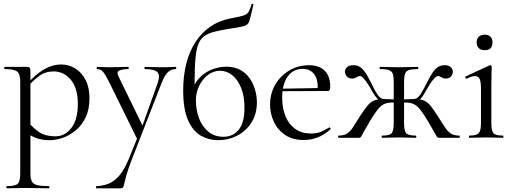

<svg xmlns="http://www.w3.org/2000/svg" viewBox="-20 -750 2794 1045"><path d="M16.6 275Q14.4 275 14.4 269Q14.4 263 16.6 263Q62.8 263 76.5 250Q90.2 237 90.2 194V-305Q90.2 -347.4 73.1 -360.7Q56 -374 5.8 -374Q3 -374 3 -380Q3 -386 5.8 -386Q31.2 -386 53.8 -386Q76.4 -386 94.9 -386Q113.4 -386 126.8 -386Q138.4 -386 142 -380.9Q145.6 -375.8 145.6 -359.8V194Q145.6 222 153.3 237Q161 252 182.4 257.5Q203.8 263 245.8 263Q248.8 263 248.8 269Q248.8 275 245.8 275Q219.4 275 186.8 274Q154.2 273 118.4 273Q90.4 273 63.5 274Q36.6 275 16.6 275ZM251.6 13Q213.4 13 184.3 3.8Q155.2 -5.4 119.6 -30.4L134.6 -85.4Q161.4 -52 194.5 -30Q227.6 -8 281.8 -8Q333.6 -8 368.6 -53.8Q403.6 -99.6 403.6 -184Q403.6 -271.2 365 -316.3Q326.4 -361.4 271.6 -361.4Q227.4 -361.4 194 -336.8Q160.6 -312.2 129.8 -277.6L120.6 -285.6Q171.6 -344.6 218.5 -371.8Q265.4 -399 313.6 -399Q354.8 -399 389.6 -377.5Q424.4 -356 445.7 -315Q467 -274 467 -215Q467 -154.2 446.1 -111Q425.2 -67.8 392.2 -40.5Q359.2 -13.2 321.9 -0.1Q284.6 13 251.6 13Z M681.4 113.8 731.8 -10.2 732.2 18.4 574.2 -303Q552.2 -347 539.7 -360.5Q527.2 -374 508.4 -374Q506.2 -374 506.2 -380Q506.2 -386 508.4 -386Q524.4 -386 541.7 -385Q559 -384 575 -384Q607.8 -384 632.8 -385Q657.8 -386 678.2 -386Q680.4 -386 680.4 -380Q680.4 -374 678.2 -374Q646.4 -374 629.6 -366Q612.8 -358 624.6 -335L762 -53.4L737 -15.2L837 -294.4Q853.2 -339.4 837.1 -356.7Q821 -374 768 -374Q766 -374 766 -380Q766 -386 768 -386Q792 -386 813.5 -385Q835 -384 869 -384Q890.6 -384 904.1 -385Q917.6 -386 936.4 -386Q939.2 -386 939.2 -380Q939.2 -374 936.4 -374Q911.2 -374 893.5 -357Q875.8 -340 859.2 -297.4L696.8 120Q676.6 172 667.9 203.5Q659.2 235 656.1 250Q653 265 649.6 270Q646.2 275 635.2 275H504.8Q502.6 275 502.6 269Q502.6 263 504.8 263Q540 261.8 570.7 249.8Q601.4 237.8 629 206Q656.6 174.2 681.4 113.8Z M1166 13Q1116 13 1072.8 -11.8Q1029.6 -36.6 1003.3 -96Q977 -155.4 977 -258.4Q977 -336.8 993.9 -403.5Q1010.8 -470.2 1044.1 -521.6Q1077.4 -573 1126.9 -606.3Q1176.4 -639.6 1241.4 -651.2Q1284.6 -658.8 1304.7 -665.4Q1324.8 -672 1333.1 -685.6Q1341.4 -699.2 1349.2 -726.6Q1350.2 -730.4 1355.2 -729.4Q1360.2 -728.4 1359.2 -724.6Q1356.4 -713.2 1354 -703.1Q1351.6 -693 1349.6 -684.2Q1342.6 -652.6 1337.2 -636.6Q1331.8 -620.6 1321.9 -614.3Q1312 -608 1291.2 -604Q1278.8 -601.4 1260.7 -598.7Q1242.6 -596 1216 -591.6Q1174.2 -584.6 1144.6 -576.6Q1115 -568.6 1095.6 -556Q1076.2 -543.4 1064.8 -521.4Q1053.4 -499.4 1047.7 -464.2Q1042 -429 1040.5 -376.9Q1039 -324.8 1039 -250.8L1023.8 -256Q1042.2 -305.8 1073.8 -334.4Q1105.4 -363 1142 -375Q1178.6 -387 1210.8 -387Q1256 -387 1287.8 -369.5Q1319.6 -352 1339.4 -323Q1359.2 -294 1368.7 -260.1Q1378.2 -226.2 1378.2 -193.4Q1378.2 -130 1348.9 -83.5Q1319.6 -37 1271.4 -12Q1223.2 13 1166 13ZM1196 -5.6Q1248 -5.6 1279.3 -44Q1310.6 -82.4 1310.6 -164Q1310.6 -225.6 1292.8 -270.6Q1275 -315.6 1244.7 -340.2Q1214.4 -364.8 1177.6 -364.8Q1141.4 -364.8 1111.7 -342.1Q1082 -319.4 1064.1 -282.9Q1046.2 -246.4 1046.2 -205.2Q1046.2 -150.4 1063.6 -105.2Q1081 -60 1114.6 -32.8Q1148.2 -5.6 1196 -5.6Z M1633 12Q1572.8 12 1532.1 -15.4Q1491.4 -42.8 1470.7 -86.9Q1450 -131 1450 -180.4Q1450 -241 1478.2 -289.4Q1506.4 -337.8 1554.6 -366.4Q1602.8 -395 1660.8 -395Q1718.2 -395 1747.7 -364.8Q1777.2 -334.6 1777.2 -280.8Q1777.2 -267.8 1774.8 -261.2Q1772.4 -254.6 1765.4 -254.6H1708.6Q1713 -315.6 1690.8 -345.3Q1668.6 -375 1627.6 -375Q1574.8 -375 1545.3 -332.8Q1515.8 -290.6 1515.8 -217.8Q1515.8 -161.4 1533.8 -117.4Q1551.8 -73.4 1586.8 -48.4Q1621.8 -23.4 1672 -23.4Q1706 -23.4 1728.1 -33.3Q1750.2 -43.2 1772 -56.2Q1774 -58.2 1777.5 -53.8Q1781 -49.4 1779 -46.4Q1743.6 -15 1707.5 -1.5Q1671.4 12 1633 12ZM1498.4 -253.6 1497.4 -267 1723.6 -271V-254.6Z M2060 0Q2057 0 2057 -6Q2057 -12 2060 -12Q2100.6 -12 2111.8 -25Q2123 -38 2123 -81V-303.4Q2123 -332.4 2118.1 -347.4Q2113.2 -362.4 2097.2 -368.2Q2081.2 -374 2048.2 -374Q2046.2 -374 2046.2 -380Q2046.2 -386 2048.2 -386Q2075 -386 2100.6 -385Q2126.2 -384 2151 -384Q2175.6 -384 2201.1 -385Q2226.6 -386 2254 -386Q2256.8 -386 2256.8 -380Q2256.8 -374 2254 -374Q2222 -374 2205.9 -368.8Q2189.8 -363.6 2184.5 -348.6Q2179.2 -333.6 2179.2 -304.6V-81Q2179.2 -38 2190.8 -25Q2202.4 -12 2243.6 -12Q2245.8 -12 2245.8 -6Q2245.8 0 2243.6 0Q2224.2 0 2199.9 -1Q2175.6 -2 2151 -2Q2126.2 -2 2102.5 -1Q2078.8 0 2060 0ZM1822.6 0Q1820.4 0 1820.4 -6Q1820.4 -12 1822.6 -12Q1853 -12 1870.4 -24Q1887.8 -36 1902.5 -59.1Q1917.2 -82.2 1938.2 -116Q1964.2 -156 1981 -176Q1997.8 -196 2017.5 -203.5Q2037.2 -211 2071 -211Q2081.6 -211 2095.3 -210.1Q2109 -209.2 2125.9 -208.6Q2142.8 -208 2160.8 -207L2159.8 -189Q2134 -192 2116.4 -192Q2090.4 -192 2072.5 -184.5Q2054.6 -177 2037.6 -156.5Q2020.6 -136 1996.6 -96Q1974.8 -59.2 1964.2 -39.7Q1953.6 -20.2 1948.7 -11.7Q1943.8 -3.2 1941 -1.6Q1938.2 0 1932.8 0ZM2071 -194.2Q2051 -194.2 2035.4 -211Q2019.8 -227.8 2005 -253.8Q1995.6 -272 1983.2 -291.2Q1970.8 -310.4 1959.3 -323.2Q1947.8 -336 1939.2 -336Q1931.8 -336 1926.1 -332.8Q1920.4 -329.6 1914 -326Q1907.6 -322.4 1897.4 -322.4Q1878.8 -322.4 1868.2 -333.7Q1857.6 -345 1857.6 -359.8Q1857.6 -373.6 1868.7 -384.4Q1879.8 -395.2 1903.6 -395.2Q1930.2 -395.2 1947.7 -379.3Q1965.2 -363.4 1981.9 -333Q1998.6 -302.6 2020.4 -258.6Q2027 -246.6 2034.4 -235.6Q2041.8 -224.6 2051.1 -217.8Q2060.4 -211 2071 -211ZM2370.2 0Q2364.8 0 2362 -1.6Q2359.2 -3.2 2354.4 -11.7Q2349.6 -20.2 2338.5 -39.7Q2327.4 -59.2 2305.6 -96Q2281.6 -136 2264.5 -156.5Q2247.4 -177 2229.7 -184.5Q2212 -192 2186 -192Q2168.2 -192 2143.2 -189L2142.2 -207Q2160.4 -208 2177.3 -208.6Q2194.2 -209.2 2208.3 -210.1Q2222.4 -211 2232 -211Q2265.8 -211 2285.5 -203.5Q2305.2 -196 2322 -176Q2338.8 -156 2364 -116Q2386 -82.2 2400.6 -59.1Q2415.2 -36 2432.7 -24Q2450.2 -12 2479.6 -12Q2482.6 -12 2482.6 -6Q2482.6 0 2479.6 0ZM2232 -194.2V-211Q2242.6 -211 2251.6 -217.8Q2260.6 -224.6 2268 -235.6Q2275.4 -246.6 2281.8 -258.6Q2304.6 -302.6 2321.2 -333Q2337.8 -363.4 2355.8 -379.3Q2373.8 -395.2 2399.4 -395.2Q2422.4 -395.2 2433.5 -384.4Q2444.6 -373.6 2444.6 -359.8Q2444.6 -345 2434.5 -333.7Q2424.4 -322.4 2405.6 -322.4Q2395.6 -322.4 2388.7 -326Q2381.8 -329.6 2376.6 -332.8Q2371.4 -336 2364 -336Q2355.6 -336 2343.5 -323.2Q2331.4 -310.4 2319.4 -291.2Q2307.4 -272 2297.2 -253.8Q2283.6 -227.8 2267.9 -211Q2252.2 -194.2 2232 -194.2Z M2534.4 0Q2532.2 0 2532.2 -6Q2532.2 -12 2534.4 -12Q2573.4 -12 2585.6 -25.3Q2597.8 -38.6 2597.8 -81V-268Q2597.8 -303.4 2590.9 -319.7Q2584 -336 2565.4 -336Q2556.8 -336 2545.7 -332.6Q2534.6 -329.2 2519.6 -321.8Q2515.6 -320.8 2513.1 -326.4Q2510.6 -332 2514.4 -333.8L2643.8 -394.2Q2646.6 -395.2 2647.6 -395.2Q2650.2 -395.2 2653.2 -392.6Q2656.2 -390 2656.2 -386.8Q2656.2 -378.8 2655.2 -348Q2654.2 -317.2 2654.2 -269.2V-81Q2654.2 -38.6 2665.7 -25.3Q2677.2 -12 2717 -12Q2720 -12 2720 -6Q2720 0 2717 0Q2699.4 0 2675.8 -1Q2652.2 -2 2625.6 -2Q2600 -2 2576.4 -1Q2552.8 0 2534.4 0ZM2618.4 -476.8Q2597.6 -476.8 2585.9 -488Q2574.2 -499.2 2574.2 -519.4Q2574.2 -539 2585.9 -550.1Q2597.6 -561.2 2618.4 -561.2Q2638.4 -561.2 2649.4 -550.1Q2660.4 -539 2660.4 -519.4Q2660.4 -476.8 2618.4 -476.8Z"/></svg>

Font: Cormorant Garamond Light
Style: Regular
Weight: 300
Designer: Christian Thalmann (Catharsis Fonts)
Foundry: Catharsis Fonts
Version: Version 4.001